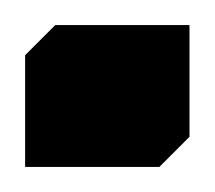

<svg xmlns="http://www.w3.org/2000/svg" viewBox="-44 -133 171 153"><path d="M-24 -89 0 -113H107V-24L83 0H-24Z"/></svg>

Font: IBM Plex Sans Arabic Medium
Style: Regular
Weight: 500
Designer: Mike Abbink, Paul van der Laan, Pieter van Rosmalen, Wael Morcos, Khajak Apelian
Foundry: Bold Monday
Version: Version 1.1